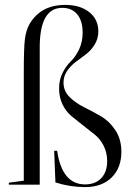

<svg xmlns="http://www.w3.org/2000/svg" viewBox="-20 -753 544 783"><path d="M246 -733Q307 -733 344 -703.5Q381 -674 381 -625Q381 -596 366.5 -572Q352 -548 331 -532Q310 -516 289 -500.5Q268 -485 253.5 -463.5Q239 -442 239 -416Q239 -382 263.5 -357.5Q288 -333 322.5 -316Q357 -299 391.5 -279Q426 -259 450.5 -222Q475 -185 475 -134Q475 -68 435 -29Q395 10 327 10Q266 10 206 -9L201 -138H213Q233 -1 327 -1Q369 -1 393 -26.5Q417 -52 417 -96Q417 -131 402.5 -159Q388 -187 366 -204.5Q344 -222 319 -241.5Q294 -261 272 -279Q250 -297 235.5 -326Q221 -355 221 -392Q221 -429 236 -457.5Q251 -486 269 -503Q287 -520 302 -550.5Q317 -581 317 -620Q317 -668 295 -694.5Q273 -721 234 -721Q142 -721 142 -560V0H16V-8L77 -16V-455Q77 -556 81.5 -593Q86 -630 101 -656Q147 -733 246 -733Z"/></svg>

Font: Libre Caslon Display
Style: Regular
Weight: 400
Designer: Pablo Impallari, Rodrigo Fuenzalida
Foundry: Pablo Impallari, Rodrigo Fuenzalida
Version: Version 1.002